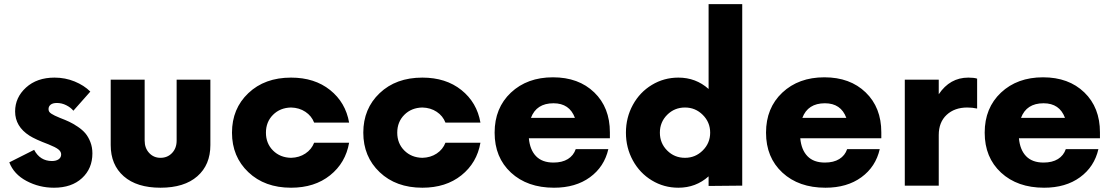

<svg xmlns="http://www.w3.org/2000/svg" viewBox="-20 -876 5248 906"><path d="M234.9 9.8Q165 9.8 105.2 -22Q45.4 -53.7 23.9 -109.9L141.1 -168.9Q168.9 -116.2 225.1 -116.2Q245.1 -116.2 256.8 -124.5Q268.6 -132.8 268.6 -147.5Q268.6 -160.6 255.4 -171.1Q242.2 -181.6 209 -194.8Q146.5 -218.3 119.1 -235.8Q51.3 -279.3 51.3 -350.1Q51.3 -416 102.8 -462.9Q154.3 -509.8 237.3 -509.8Q287.6 -509.8 332.3 -491.5Q377 -473.1 406.2 -443.8L326.2 -353.5Q314 -368.7 292.7 -379.4Q271.5 -390.1 248.5 -390.1Q229 -390.1 219 -382.1Q209 -374 209 -361.3Q209 -354.5 211.9 -349.4Q214.8 -344.2 222.9 -339.1Q231 -334 238.8 -330.3Q246.6 -326.7 262.7 -319.8Q288.1 -310.1 306.4 -301.5Q324.7 -293 346.9 -278.1Q369.1 -263.2 383.1 -246.6Q397 -230 406.5 -205.6Q416 -181.2 416 -152.3Q416 -80.6 366.9 -35.4Q317.9 9.8 234.9 9.8Z M737.3 9.8Q625.5 9.8 564 -44.2Q502.4 -98.1 502.4 -191.4V-500H662.6V-212.4Q662.6 -177.2 683.8 -154.3Q705.1 -131.3 737.3 -131.3Q770.5 -131.3 792 -154.1Q813.5 -176.8 813.5 -212.4V-500H972.7V-191.4Q972.7 -98.1 911.1 -44.2Q849.6 9.8 737.3 9.8Z M1353.5 9.8Q1229 9.8 1151.9 -63.5Q1074.7 -136.7 1074.7 -250Q1074.7 -363.3 1151.9 -436.5Q1229 -509.8 1353.5 -509.8Q1464.4 -509.8 1537.6 -451.2Q1610.8 -392.6 1627.4 -297.4H1462.4Q1450.2 -329.1 1421.1 -348.4Q1392.1 -367.7 1353.5 -368.7Q1301.8 -367.7 1268.3 -334.2Q1234.9 -300.8 1234.9 -250Q1234.9 -199.2 1268.3 -165.8Q1301.8 -132.3 1353.5 -131.3Q1392.1 -132.3 1421.1 -151.6Q1450.2 -170.9 1462.4 -202.6H1627.4Q1610.8 -107.4 1537.6 -48.8Q1464.4 9.8 1353.5 9.8Z M1973.1 9.8Q1848.6 9.8 1771.5 -63.5Q1694.3 -136.7 1694.3 -250Q1694.3 -363.3 1771.5 -436.5Q1848.6 -509.8 1973.1 -509.8Q2084 -509.8 2157.2 -451.2Q2230.5 -392.6 2247.1 -297.4H2082Q2069.8 -329.1 2040.8 -348.4Q2011.7 -367.7 1973.1 -368.7Q1921.4 -367.7 1887.9 -334.2Q1854.5 -300.8 1854.5 -250Q1854.5 -199.2 1887.9 -165.8Q1921.4 -132.3 1973.1 -131.3Q2011.7 -132.3 2040.8 -151.6Q2069.8 -170.9 2082 -202.6H2247.1Q2230.5 -107.4 2157.2 -48.8Q2084 9.8 1973.1 9.8Z M2857.9 -251.5V-223.6H2475.6Q2480.5 -168.9 2509.5 -138.9Q2538.6 -108.9 2591.8 -108.9Q2632.8 -108.9 2659.7 -125.5Q2686.5 -142.1 2696.8 -172.4H2850.6Q2831.5 -88.9 2763.9 -39.6Q2696.3 9.8 2594.2 9.8Q2468.3 9.8 2391.1 -61.5Q2314 -132.8 2314 -250Q2314 -366.7 2390.9 -439Q2467.8 -511.2 2589.4 -511.2Q2710.4 -511.2 2784.2 -439.9Q2857.9 -368.7 2857.9 -251.5ZM2591.8 -388.7Q2511.2 -388.7 2485.4 -319.8H2692.9Q2667.5 -388.7 2591.8 -388.7Z M3323.7 -856.4H3482.4V0L3323.7 1.5V-43.9Q3263.7 9.8 3181.2 9.8Q3112.8 9.8 3055.9 -24.7Q2999 -59.1 2966.3 -118.9Q2933.6 -178.7 2933.6 -250Q2933.6 -321.3 2966.3 -381.1Q2999 -440.9 3055.9 -475.3Q3112.8 -509.8 3181.2 -509.8Q3263.7 -509.8 3323.7 -456.1ZM3212.4 -131.3Q3261.2 -131.3 3296.1 -166Q3331.1 -200.7 3331.1 -250Q3331.1 -299.3 3296.1 -334Q3261.2 -368.7 3212.4 -368.7Q3162.6 -368.7 3128.2 -334.2Q3093.8 -299.8 3093.8 -250Q3093.8 -200.2 3128.2 -165.8Q3162.6 -131.3 3212.4 -131.3Z M4138.7 -251.5V-223.6H3756.3Q3761.2 -168.9 3790.3 -138.9Q3819.3 -108.9 3872.6 -108.9Q3913.6 -108.9 3940.4 -125.5Q3967.3 -142.1 3977.5 -172.4H4131.3Q4112.3 -88.9 4044.7 -39.6Q3977.1 9.8 3875 9.8Q3749 9.8 3671.9 -61.5Q3594.7 -132.8 3594.7 -250Q3594.7 -366.7 3671.6 -439Q3748.5 -511.2 3870.1 -511.2Q3991.2 -511.2 4064.9 -439.9Q4138.7 -368.7 4138.7 -251.5ZM3872.6 -388.7Q3792 -388.7 3766.1 -319.8H3973.6Q3948.2 -388.7 3872.6 -388.7Z M4549.3 -509.8Q4576.7 -509.8 4590.8 -504.9V-363.8Q4568.4 -368.7 4544.4 -368.7Q4484.4 -368.7 4447 -334Q4409.7 -299.3 4409.7 -238.8V0H4249.5V-500H4409.7V-431.2Q4462.4 -509.8 4549.3 -509.8Z M5170.4 -251.5V-223.6H4788.1Q4793 -168.9 4822 -138.9Q4851.1 -108.9 4904.3 -108.9Q4945.3 -108.9 4972.2 -125.5Q4999 -142.1 5009.3 -172.4H5163.1Q5144 -88.9 5076.4 -39.6Q5008.8 9.8 4906.7 9.8Q4780.8 9.8 4703.6 -61.5Q4626.5 -132.8 4626.5 -250Q4626.5 -366.7 4703.4 -439Q4780.3 -511.2 4901.9 -511.2Q5022.9 -511.2 5096.7 -439.9Q5170.4 -368.7 5170.4 -251.5ZM4904.3 -388.7Q4823.7 -388.7 4797.9 -319.8H5005.4Q4980 -388.7 4904.3 -388.7Z"/></svg>

Font: Now
Style: Bold
Weight: 700
Designer: Alfredo Marco Pradil
Foundry: Alfredo Marco Pradil
Version: Version 1.002;PS 001.002;hotconv 1.0.88;makeotf.lib2.5.64775